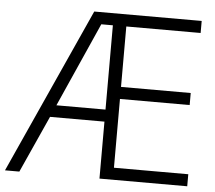

<svg xmlns="http://www.w3.org/2000/svg" viewBox="-52 -770 925 826"><g transform="rotate(5 410.5 -357.0)"><path d="M786 0H407V-246H172L61 0H-1L322 -714H786V-662H465V-401H766V-349H465V-52H786ZM195 -298H407V-662H357Z"/></g></svg>

Font: Noto Sans Cherokee Light
Style: Regular
Weight: 300
Designer: Monotype Design Team
Foundry: Monotype Imaging Inc.
Version: Version 2.001; ttfautohint (v1.8.4.7-5d5b)